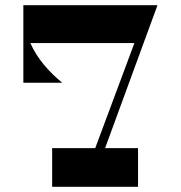

<svg xmlns="http://www.w3.org/2000/svg" viewBox="-20 -720 697 740"><path d="M587 -700H70V-401H220C172 -440 124 -492 97 -554H498L347 -149H181V0H512V-149H385Z"/></svg>

Font: Space Cowgirl Bold
Style: Regular
Weight: 700
Designer: Valery Marier
Foundry: Valery Marier
Version: Version 1.000;hotconv 1.0.109;makeotfexe 2.5.65596